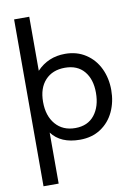

<svg xmlns="http://www.w3.org/2000/svg" viewBox="-105 -816 791 1123"><g transform="rotate(-10 290.5 -254.5)"><path d="M548 -245Q548 -175 521 -117Q494 -59 442 -24.5Q390 10 318 10Q204 10 150 -62V241H60V-750H150V-429Q217 -500 318 -500Q388 -500 440.5 -465.5Q493 -431 520.5 -373Q548 -315 548 -245ZM457 -245Q457 -325 417 -372.5Q377 -420 303 -420Q229 -420 186 -373.5Q143 -327 143 -245Q143 -162 186 -112Q229 -62 303 -62Q377 -62 417 -112.5Q457 -163 457 -245Z"/></g></svg>

Font: Cabin
Style: Regular
Weight: 400
Designer: Pablo Impallari
Foundry: Pablo Impallari. http://www.impallari.com Igino Marini. http://www.ikern.com
Version: Version 2.200